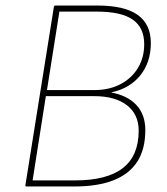

<svg xmlns="http://www.w3.org/2000/svg" viewBox="-20 -675 605 695"><path d="M76 0Q71 0 72 -5L175 -650Q176 -655 180 -655H332Q431 -655 478.5 -621Q526 -587 526 -519Q526 -450 488 -402.5Q450 -355 384 -341V-340Q442 -329 474 -294.5Q506 -260 506 -204Q506 -135 477 -90Q448 -45 391 -22.5Q334 0 249 0ZM98 -22H252Q367 -22 424.5 -66.5Q482 -111 482 -202Q482 -261 439.5 -294Q397 -327 321 -327H146ZM150 -349H322Q375 -349 415.5 -370Q456 -391 479 -428.5Q502 -466 502 -515Q502 -575 460.5 -604Q419 -633 330 -633H195Z"/></svg>

Font: Sofia Sans Thin
Style: Italic
Weight: 250
Italic angle: -9°
Version: Version 4.100-B